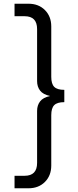

<svg xmlns="http://www.w3.org/2000/svg" viewBox="-20 -758 417 1030"><path d="M58 185H112Q179 185 179 116V-163Q179 -193 195 -214Q211 -235 249 -243Q211 -251 195 -272Q179 -293 179 -323V-602Q179 -671 112 -671H58V-738H133Q187 -738 221 -704Q255 -670 255 -616V-346Q255 -308 271 -292Q287 -276 325 -276V-210Q287 -210 271 -194Q255 -178 255 -140V130Q255 184 221 218Q187 252 133 252H58Z"/></svg>

Font: Celebes
Style: Regular
Weight: 400
Designer: Anugrah Pasau
Foundry: Lafontype
Version: Version 1.000; ttfautohint (v1.8.4)